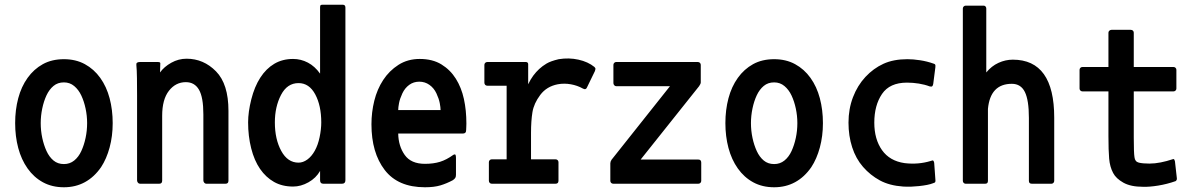

<svg xmlns="http://www.w3.org/2000/svg" viewBox="-20 -726 5040 811"><path d="M407 -20Q378 22 338.5 43.5Q299 65 250 65Q200 65 161.5 44Q123 23 96.5 -14.5Q70 -52 57 -101Q44 -150 44 -206Q44 -262 57 -311Q70 -360 96.5 -397Q123 -434 161 -455Q199 -476 250 -476Q300 -476 338.5 -455Q377 -434 403.5 -397Q430 -360 443 -311Q456 -262 456 -206Q456 -151 443 -103Q430 -55 407 -20ZM250 -378Q224 -378 206 -363Q188 -348 176.5 -323.5Q165 -299 158.5 -268Q152 -237 152 -206Q152 -174 158.5 -143.5Q165 -113 176.5 -88Q188 -63 206 -48Q224 -33 250 -33Q275 -33 293.5 -48Q312 -63 323.5 -88Q335 -113 341.5 -143.5Q348 -174 348 -206Q348 -237 341.5 -267.5Q335 -298 323.5 -322.5Q312 -347 293.5 -362.5Q275 -378 250 -378Z M851 50Q846 50 842.5 45.5Q839 41 839 36V-243Q839 -315 820.5 -347Q802 -379 765 -379Q722 -379 693.5 -342.5Q665 -306 665 -237V37Q665 50 653 50H571Q566 50 562.5 45.5Q559 41 559 36V-323Q559 -361 558.5 -396Q558 -431 556 -451Q554 -464 570 -464H648Q659 -464 657 -456L656 -420Q673 -444 703.5 -461Q734 -478 768 -478Q840 -478 892.5 -424.5Q945 -371 945 -258V37Q945 50 933 50Z M1218 62Q1172 62 1137.5 42.5Q1103 23 1078.5 -12.5Q1054 -48 1041 -99.5Q1028 -151 1028 -209Q1028 -253 1041.5 -306.5Q1055 -360 1079.5 -398Q1104 -436 1138.5 -456.5Q1173 -477 1218 -477Q1251 -477 1280.5 -461.5Q1310 -446 1332 -415V-694Q1332 -702 1334 -704Q1336 -706 1342 -706H1428Q1439 -706 1439 -694V35Q1439 50 1425 50H1345Q1332 50 1332 35V-4Q1315 26 1283 44Q1251 62 1218 62ZM1241 -375Q1193 -375 1167 -325Q1141 -275 1141 -209Q1141 -138 1168 -88.5Q1195 -39 1241 -39Q1260 -39 1278 -52Q1296 -65 1309.5 -89Q1323 -113 1330 -146.5Q1337 -180 1337 -209Q1337 -280 1311.5 -327.5Q1286 -375 1241 -375Z M1949 -177Q1949 -169 1945.5 -165.5Q1942 -162 1936 -162H1662Q1663 -109 1689.5 -71.5Q1716 -34 1775 -34Q1811 -34 1838.5 -42.5Q1866 -51 1895 -72Q1903 -76 1904.5 -71Q1906 -66 1906 -59V12Q1906 21 1903 25.5Q1900 30 1893 35Q1867 49 1840.5 57Q1814 65 1775 65Q1661 65 1605 -8Q1549 -81 1549 -201Q1549 -252 1561 -300.5Q1573 -349 1598.5 -388Q1624 -427 1663 -452Q1702 -477 1753 -477Q1807 -477 1844.5 -454Q1882 -431 1905.5 -393.5Q1929 -356 1939.5 -308Q1950 -260 1950 -204Q1950 -197 1949.5 -188.5Q1949 -180 1949 -177ZM1751 -381Q1727 -381 1708.5 -367.5Q1690 -354 1679.5 -331.5Q1669 -309 1665.5 -290.5Q1662 -272 1662 -261H1841Q1841 -272 1837.5 -290.5Q1834 -309 1823.5 -331.5Q1813 -354 1794 -367.5Q1775 -381 1751 -381Z M2057 50Q2052 50 2048.5 46.5Q2045 43 2045 37V-41Q2045 -46 2048.5 -49.5Q2052 -53 2057 -53H2120V-329V-364H2038Q2033 -364 2029.5 -367.5Q2026 -371 2026 -377V-452Q2026 -457 2029.5 -460.5Q2033 -464 2038 -464H2202Q2206 -464 2208.5 -461.5Q2211 -459 2211 -455V-370Q2221 -391 2232.5 -406.5Q2244 -422 2257.5 -434.5Q2271 -447 2288.5 -457.5Q2306 -468 2340 -476Q2383 -483 2423.5 -474Q2464 -465 2491 -443Q2496 -438 2495 -434Q2494 -430 2493 -426L2460 -358Q2458 -352 2453.5 -350Q2449 -348 2442 -352Q2419 -365 2391 -370Q2363 -375 2336 -370Q2289 -361 2262 -325Q2235 -289 2229 -252Q2223 -215 2223 -165V-53H2327Q2332 -53 2335.5 -49.5Q2339 -46 2339 -41V37Q2339 50 2327 50Z M2570 50Q2565 50 2561.5 46.5Q2558 43 2558 38V-36Q2558 -43 2563 -51L2810 -362H2582Q2578 -362 2574.5 -366Q2571 -370 2571 -375V-452Q2571 -457 2574.5 -460.5Q2578 -464 2582 -464H2928Q2933 -464 2936.5 -460.5Q2940 -457 2940 -452V-378Q2940 -372 2933 -362L2686 -52H2930Q2942 -52 2942 -39V38Q2942 43 2938.5 46.5Q2935 50 2930 50Z M3407 -20Q3378 22 3338.5 43.5Q3299 65 3250 65Q3200 65 3161.5 44Q3123 23 3096.5 -14.5Q3070 -52 3057 -101Q3044 -150 3044 -206Q3044 -262 3057 -311Q3070 -360 3096.5 -397Q3123 -434 3161 -455Q3199 -476 3250 -476Q3300 -476 3338.5 -455Q3377 -434 3403.5 -397Q3430 -360 3443 -311Q3456 -262 3456 -206Q3456 -151 3443 -103Q3430 -55 3407 -20ZM3250 -378Q3224 -378 3206 -363Q3188 -348 3176.5 -323.5Q3165 -299 3158.5 -268Q3152 -237 3152 -206Q3152 -174 3158.5 -143.5Q3165 -113 3176.5 -88Q3188 -63 3206 -48Q3224 -33 3250 -33Q3275 -33 3293.5 -48Q3312 -63 3323.5 -88Q3335 -113 3341.5 -143.5Q3348 -174 3348 -206Q3348 -237 3341.5 -267.5Q3335 -298 3323.5 -322.5Q3312 -347 3293.5 -362.5Q3275 -378 3250 -378Z M3921 48Q3911 52 3896 55Q3881 58 3862 60Q3843 62 3828 62.5Q3813 63 3795 62Q3737 58 3696.5 36Q3656 14 3625.5 -21Q3595 -56 3579.5 -104Q3564 -152 3564 -208Q3564 -266 3583 -315.5Q3602 -365 3635.5 -401Q3669 -437 3711.5 -456.5Q3754 -476 3813 -476Q3837 -476 3866.5 -471.5Q3896 -467 3924 -457Q3928 -456 3930 -453.5Q3932 -451 3931 -442L3922 -372Q3921 -365 3918 -362Q3915 -359 3907 -361Q3886 -369 3861 -373Q3836 -377 3811 -377Q3738 -377 3705.5 -329Q3673 -281 3673 -208Q3673 -138 3705.5 -92Q3738 -46 3801 -37Q3858 -30 3911 -46Q3920 -50 3922.5 -47Q3925 -44 3926 -38L3931 32Q3932 39 3930.5 42.5Q3929 46 3921 48Z M4338 50Q4326 50 4326 38V-228Q4326 -303 4309 -337.5Q4292 -372 4254 -372Q4163 -372 4153 -266V38Q4153 50 4142 50H4058Q4054 50 4050.5 46.5Q4047 43 4047 38V-690Q4047 -695 4050.5 -698.5Q4054 -702 4058 -702H4136Q4140 -702 4143 -698.5Q4146 -695 4146 -690V-420Q4168 -447 4197.5 -460.5Q4227 -474 4258 -474Q4433 -474 4433 -229V38Q4433 43 4429.5 46.5Q4426 50 4422 50Z M4946 39Q4909 52 4871.5 58Q4834 64 4808 63Q4756 63 4725 45.5Q4694 28 4682 5Q4668 -21 4665 -56Q4662 -91 4662 -151V-340H4552Q4547 -340 4543.5 -343.5Q4540 -347 4540 -352V-431Q4540 -436 4543.5 -439.5Q4547 -443 4552 -443H4662V-588Q4662 -593 4666 -596.5Q4670 -600 4675 -600H4756Q4762 -600 4765.5 -596.5Q4769 -593 4769 -588V-443H4937Q4942 -443 4945.5 -439.5Q4949 -436 4949 -431V-352Q4949 -347 4945.5 -343.5Q4942 -340 4937 -340H4769V-145Q4769 -80 4772 -62Q4774 -43 4790.5 -39Q4807 -35 4835 -35Q4858 -35 4883 -40Q4908 -45 4932 -53Q4937 -55 4939 -53.5Q4941 -52 4943 -44L4951 27Q4952 34 4946 39Z"/></svg>

Font: NanumGothicCoding
Style: Bold
Weight: 700
Monospace: yes
Designer: Kwon Bruce; Nicolas Noh; Sung-woo Choi; Go-un Cha; Soo-hyun Park;
Foundry: NHN Corporation
Version: Version 2.000;PS 1;hotconv 1.0.49;makeotf.lib2.0.14853